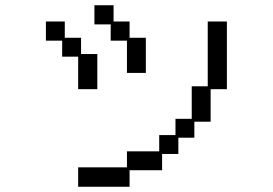

<svg xmlns="http://www.w3.org/2000/svg" viewBox="-20 -684 1040 732"><path d="M464 -529H402V-591H340V-664H413V-602H474V-540H536V-406H464ZM278 -46H464V-107H587V-169H649V-231H711V-355H772V-602H845V-344H783V-220H721V-159H660V-97H598V-35H474V28H278ZM278 -468H217V-529H155V-602H227V-540H289V-478H351V-344H278Z"/></svg>

Font: DotGothic16
Style: Regular
Weight: 400
Designer: Fontworks Inc.
Foundry: Fontworks Inc.
Version: Version 1.100